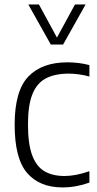

<svg xmlns="http://www.w3.org/2000/svg" viewBox="-20 -828 433 858"><path d="M259.5 9.5Q157 9.5 101.2 -55Q45.5 -119.5 45.5 -270.5Q45.5 -422 106.5 -485.8Q167.5 -549.5 281.5 -549.5Q305 -549.5 330.5 -546.5Q356 -543.5 379.5 -537V-486Q354.5 -493 330.8 -496Q307 -499 287.5 -499Q226 -499 185.5 -478Q145 -457 125 -407.5Q105 -358 105 -272.5Q105 -185.5 123.5 -135Q142 -84.5 178.2 -63Q214.5 -41.5 268 -41.5Q291.5 -41.5 319 -46.5Q346.5 -51.5 379.5 -63V-12Q320 9.5 259.5 9.5ZM207 -629 106.5 -808H154L234.5 -660L315 -808H362.5L262 -629Z"/></svg>

Font: Encode Sans Semi Condensed Light
Style: Regular
Weight: 300
Width: 4
Designer: Multiple Designers
Foundry: Impallari Type
Version: Version 3.000; ttfautohint (v1.8.3) -l 8 -r 50 -G 200 -x 14 